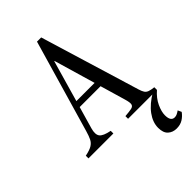

<svg xmlns="http://www.w3.org/2000/svg" viewBox="-316 -863 1229 1229"><g transform="rotate(-45 298.0 -249.0)"><path d="M277 -761.5H315L520.5 -85Q527.5 -62 535.5 -50Q543.5 -38 558.8 -32.5Q574 -27 601.5 -24V0H340V-24Q379 -27 398.2 -31.2Q417.5 -35.5 420.5 -50.8Q423.5 -66 413 -101L363 -272H174L131 -123Q118 -77.5 134 -56.2Q150 -35 207 -24V0H-18.5V-24Q23 -32.5 43.5 -44.8Q64 -57 74.5 -78.2Q85 -99.5 95 -134.5ZM266.5 -594.5 186 -314H351L269 -594.5ZM516.5 264.5Q481.5 264.5 458.2 243.5Q435 222.5 435 177Q435 127.5 470.2 79.2Q505.5 31 574 -9L601.5 0Q561.5 34.5 542 76.5Q522.5 118.5 522.5 151Q522.5 205 558 205Q569.5 205 579.5 200.2Q589.5 195.5 602.5 186.5L614 211.5Q597.5 234.5 573.8 249.5Q550 264.5 516.5 264.5Z"/></g></svg>

Font: Libre Caslon Condensed
Style: Regular
Weight: 400
Designer: Pablo Impallari, Rodrigo Fuenzalida, Katja Schimmel, Ertekin Erdin
Foundry: Pablo Impallari, Rodrigo Fuenzalida
Version: Version 2.000; ttfautohint (v1.8.4.7-5d5b);gftools[0.9.33]